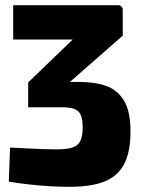

<svg xmlns="http://www.w3.org/2000/svg" viewBox="-20 -517 546 743"><path d="M249 206Q211 206 170.5 203.5Q130 201 90.5 196.5Q51 192 14 186L19 54Q60 56 89.5 57.5Q119 59 144.5 60Q170 61 197 61Q238 61 260 54Q282 47 291 28Q300 9 300 -25Q300 -68 284 -85Q268 -102 219 -102H89V-198L305 -406L386 -364H31V-497H437Q444 -497 449.5 -492Q455 -487 455 -479V-379L197 -153L194 -200H286Q348 -200 392 -184Q436 -168 460.5 -126.5Q485 -85 485 -8Q485 68 462 115Q439 162 387.5 184Q336 206 249 206Z"/></svg>

Font: Exo 2 ExtraBold
Style: Regular
Weight: 800
Designer: Natanael Gama
Foundry: Natanael Gama
Version: Version 2.010